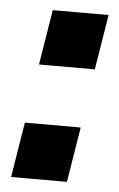

<svg xmlns="http://www.w3.org/2000/svg" viewBox="-43 -523 345 555"><g transform="rotate(5 130.0 -245.5)"><path d="M62 -331 88 -491H250L224 -331ZM10 0 36 -160H198L172 0Z"/></g></svg>

Font: Nunito Sans 12pt ExtraLight 12pt ExtraBold
Style: Italic
Weight: 800
Italic angle: -9°
Version: Version 3.101;gftools[0.9.27]